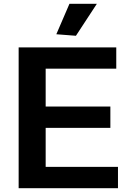

<svg xmlns="http://www.w3.org/2000/svg" viewBox="-20 -989 683 1009"><path d="M276 -809 345 -969H489L379 -801ZM78 -740H591V-628H220V-429H560V-317H220V-112H600V0H78Z"/></svg>

Font: Encode Sans Normal
Style: SemiBold
Weight: 600
Designer: Pablo Impallari, Andres Torresi
Foundry: Pablo Impallari, Andres Torresi
Version: Version 1.000; ttfautohint (v1.00) -l 8 -r 50 -G 200 -x 14 -